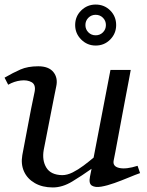

<svg xmlns="http://www.w3.org/2000/svg" viewBox="-33 -807 644 843"><path d="M199 16Q153 16 120 -3Q87 -22 72.5 -54Q58 -86 65 -126Q74 -172 84 -226.5Q94 -281 103.5 -329Q113 -377 119 -404Q125 -435 106 -446Q87 -457 58 -453.5Q29 -450 3 -435L-13 -466Q25 -488 57 -502Q89 -516 135 -516Q181 -516 201.5 -490.5Q222 -465 214 -428Q211 -413 205 -383.5Q199 -354 192 -317.5Q185 -281 178 -246Q171 -211 166 -184.5Q161 -158 159 -149Q151 -103 170.5 -71Q190 -39 240 -38Q262 -38 286 -50Q310 -62 334 -80Q358 -98 378 -115Q393 -192 412 -292Q431 -392 452 -500H541Q539 -488 533 -456.5Q527 -425 519 -383Q511 -341 502.5 -295.5Q494 -250 486.5 -209.5Q479 -169 473.5 -140Q468 -111 466 -102Q461 -76 491 -69.5Q521 -63 571 -79L582 -47Q562 -40 532 -27.5Q502 -15 470 -3.5Q438 8 411.5 12.5Q385 17 370.5 8Q356 -1 362 -31Q365 -46 369 -66Q327 -36 284 -10Q241 16 199 16ZM387 -607Q350 -607 323.5 -633.5Q297 -660 297 -697Q297 -735 323.5 -761Q350 -787 387 -787Q425 -787 451 -761Q477 -735 477 -697Q477 -660 451 -633.5Q425 -607 387 -607ZM387 -652Q406 -652 419 -665Q432 -678 432 -697Q432 -716 419 -729Q406 -742 387 -742Q368 -742 355 -729Q342 -716 342 -697Q342 -678 355 -665Q368 -652 387 -652Z"/></svg>

Font: Wittgenstein-Italic Regular
Style: Italic
Weight: 400
Italic angle: -11°
Designer: Jörg Drees
Foundry: Jörg Drees
Version: Version 1.000; ttfautohint (v1.8.4.7-5d5b)